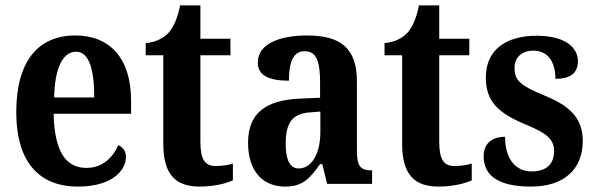

<svg xmlns="http://www.w3.org/2000/svg" viewBox="-20 -679 2201 709"><path d="M268 10C392 10 445 -48 445 -100C445 -122 433 -136 417 -143C396 -97 359 -59 299 -59C222 -59 181 -121 178 -259H464V-307C464 -465 385 -548 258 -548C120 -548 40 -452 40 -264C40 -90 117 10 268 10ZM328 -319H180C182 -428 212 -488 261 -488C309 -488 328 -422 328 -319Z M717 10C777 10 820 -4 840 -13V-75C821 -69 799 -66 776 -66C735 -66 720 -93 720 -156V-475H831V-536H720V-659H645C636 -612 622 -583 606 -562C588 -541 559 -523 518 -520V-475H583V-147C583 -30 633 10 717 10Z M1032 10C1098 10 1123 -19 1162 -73H1170L1188 0H1354V-50H1351C1311 -50 1298 -66 1298 -121V-378C1298 -503 1236 -548 1114 -548C1012 -548 932 -517 932 -448C932 -402 970 -381 1047 -381C1047 -448 1062 -490 1105 -490C1151 -490 1162 -447 1162 -373V-318L1090 -315C960 -310 896 -260 896 -152C896 -41 956 10 1032 10ZM1083 -57C1050 -57 1035 -90 1035 -148C1035 -222 1057 -260 1125 -264L1163 -267V-191C1163 -112 1131 -57 1083 -57Z M1599 10C1659 10 1702 -4 1722 -13V-75C1703 -69 1681 -66 1658 -66C1617 -66 1602 -93 1602 -156V-475H1713V-536H1602V-659H1527C1518 -612 1504 -583 1488 -562C1470 -541 1441 -523 1400 -520V-475H1465V-147C1465 -30 1515 10 1599 10Z M1941 10C2064 10 2132 -55 2132 -159C2132 -249 2076 -291 1989 -327C1904 -362 1880 -381 1880 -428C1880 -469 1909 -492 1949 -492C1999 -492 2031 -456 2031 -388C2089 -388 2114 -411 2114 -453C2114 -502 2070 -547 1961 -547C1849 -547 1774 -495 1774 -393C1774 -301 1823 -260 1924 -218C1999 -187 2026 -165 2026 -121C2026 -77 2002 -46 1943 -46C1883 -46 1845 -93 1845 -174C1807 -174 1766 -157 1766 -102C1766 -34 1815 10 1941 10Z"/></svg>

Font: Noto Serif Bengali Condensed
Style: Bold
Weight: 700
Width: 3
Designer: Juan Bruce, Universal Thirst, Indian Type Foundry and the Monotype Design Team.
Foundry: Monotype Imaging Inc.
Version: Version 2.003